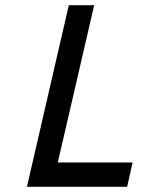

<svg xmlns="http://www.w3.org/2000/svg" viewBox="-20 -714 544 734"><path d="M83 0 243 -694H340L201 -93H487L466 0Z"/></svg>

Font: Panefresco 600wt
Style: Italic
Weight: 600
Foundry: Campivisivi & Chank Co
Version: Version 1.000